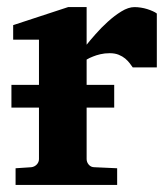

<svg xmlns="http://www.w3.org/2000/svg" viewBox="-20 -520 472 541"><path d="M354 -330.1Q350.6 -335 345.5 -341.8Q340.3 -348.6 332.8 -355Q325.2 -361.3 314.5 -365.7Q303.7 -370.1 289.1 -370.1Q274.9 -370.1 262.7 -367.2Q250.5 -364.3 242.2 -360.8Q231.9 -356.9 224.1 -352.1V-280.8H301.8V-216.8H224.1V-71.8Q224.1 -63 230.2 -55.9Q236.3 -48.8 246.1 -48.8L310.1 -45.9V1H23.9V-45.9L67.9 -48.8Q77.1 -49.8 83.5 -56.4Q89.8 -63 89.8 -71.8V-216.8H12.2V-280.8H89.8V-408.2H17.1V-449.2L171.9 -500H224.1V-394Q233.4 -405.8 249.3 -423.8Q265.1 -441.9 283.7 -458.7Q302.2 -475.6 322 -487.8Q341.8 -500 358.9 -500Q367.7 -500 377 -498.5Q386.2 -497.1 394.8 -494.4Q403.3 -491.7 410.4 -488.5Q417.5 -485.4 421.9 -481.9V-330.1Z"/></svg>

Font: Charis SIL
Style: Bold
Weight: 700
Foundry: SIL International
Version: Version 4.112